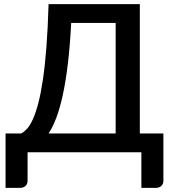

<svg xmlns="http://www.w3.org/2000/svg" viewBox="-20 -740 838 933"><path d="M659.5 -720H216C213.7 -641 210.2 -571.3 205.5 -511C200.8 -450.7 195.2 -398.1 188.5 -353.2C181.8 -308.4 174.4 -270.4 166.3 -239.2C158.1 -208.1 149.5 -182.4 140.5 -162.2C131.5 -142.1 122.1 -126.5 112.3 -115.5C102.4 -104.5 92.7 -96.5 83 -91.5H7V173H77C88 173 96.9 169.8 103.8 163.5C110.6 157.2 114 149 114 139V0H667V173H737C748 173 756.9 169.8 763.8 163.5C770.6 157.2 774 149 774 139V-91.5H659.5ZM326 -628.5H542V-91.5H216C229.3 -111.5 241.8 -136.6 253.3 -166.8C264.8 -196.9 275.3 -233.6 284.8 -276.7C294.3 -319.9 302.5 -370.4 309.5 -428.2C316.5 -486.1 322 -552.8 326 -628.5Z"/></svg>

Font: Lato Semibold
Style: Regular
Weight: 600
Designer: Lukasz Dziedzic
Foundry: tyPoland Lukasz Dziedzic
Version: Version 2.006; 2014-01-15